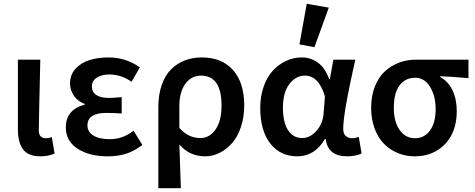

<svg xmlns="http://www.w3.org/2000/svg" viewBox="-20 -802 2472 1000"><path d="M190.9 12.2Q127.4 12.2 100.3 -23.7Q73.2 -59.6 73.2 -128.9V-491.2H189.9Q182.1 -163.1 182.1 -123Q182.1 -82 219.2 -82Q233.4 -82 250 -87.9L264.2 -2Q231.4 12.2 190.9 12.2Z M541.5 12.2Q445.3 12.2 384 -27.6Q322.8 -67.4 322.8 -138.2Q322.8 -231 420.9 -256.8V-261.2Q385.3 -273.4 365 -303.2Q344.7 -333 344.7 -367.2Q344.7 -412.6 373.3 -443.8Q401.9 -475.1 445.8 -489Q489.7 -502.9 544.9 -502.9Q635.3 -502.9 708.5 -451.2L665.5 -376Q610.4 -414.1 549.8 -414.1Q509.3 -414.1 483.9 -397.5Q458.5 -380.9 458.5 -352.1Q458.5 -323.2 481 -307.6Q503.4 -292 548.8 -292Q565.9 -292 613.8 -295.9V-210.9Q571.8 -213.9 533.7 -213.9Q435.5 -213.9 435.5 -148.9Q435.5 -115.2 466.1 -96.2Q496.6 -77.1 552.7 -77.1Q619.1 -77.1 675.8 -121.1L721.7 -46.9Q677.2 -13.7 635 -0.7Q592.8 12.2 541.5 12.2Z M804.7 178.2V-243.2Q804.7 -308.1 822 -358.6Q839.4 -409.2 870.4 -440.2Q901.4 -471.2 941.9 -487.1Q982.4 -502.9 1030.8 -502.9Q1135.7 -502.9 1193.8 -437Q1252 -371.1 1252 -252.9Q1252 -191.9 1234.9 -140.9Q1217.8 -89.8 1189 -56.9Q1160.2 -23.9 1124 -5.9Q1087.9 12.2 1048.8 12.2Q966.8 12.2 914.1 -49.8Q915.5 -12.2 918 61.8Q920.4 135.7 921.9 178.2ZM1023.9 -83Q1071.3 -83 1102.5 -127.4Q1133.8 -171.9 1133.8 -252Q1133.8 -408.2 1026.9 -408.2Q977.5 -408.2 945.8 -366Q914.1 -323.7 914.1 -249V-136.2Q960 -83 1023.9 -83Z M1528.3 12.2Q1439.9 12.2 1387.7 -54.7Q1335.4 -121.6 1335.4 -240.2Q1335.4 -300.8 1353.3 -351.1Q1371.1 -401.4 1401.1 -434.1Q1431.2 -466.8 1470 -484.9Q1508.8 -502.9 1551.3 -502.9Q1598.1 -502.9 1635.7 -475.8Q1673.3 -448.7 1694.3 -390.1H1698.2L1716.3 -491.2H1830.6Q1827.6 -477.5 1817.1 -429.7Q1806.6 -381.8 1802.2 -360.4Q1797.9 -338.9 1789.8 -297.4Q1781.7 -255.9 1777.8 -231.4Q1773.9 -207 1770.8 -178.2Q1767.6 -149.4 1767.6 -129.9Q1767.6 -106 1780.8 -94Q1793.9 -82 1815.4 -82Q1829.1 -82 1848.6 -88.9L1863.3 -2.9Q1832 12.2 1788.6 12.2Q1687.5 12.2 1676.3 -78.1H1672.4Q1619.6 12.2 1528.3 12.2ZM1554.2 -83Q1595.2 -83 1628.7 -121.1Q1662.1 -159.2 1665.5 -211.9L1672.4 -299.8Q1640.6 -408.2 1567.4 -408.2Q1521 -408.2 1487.3 -364.5Q1453.6 -320.8 1453.6 -241.2Q1453.6 -164.6 1480.2 -123.8Q1506.8 -83 1554.2 -83ZM1539.6 -570.8 1577.6 -782.2 1692.4 -762.2 1617.7 -556.2Z M2140.1 12.2Q2093.3 12.2 2052.2 -4.6Q2011.2 -21.5 1980.2 -52.7Q1949.2 -84 1931.2 -132.3Q1913.1 -180.7 1913.1 -240.2Q1913.1 -302.2 1932.4 -351.3Q1951.7 -400.4 1984.4 -430.2Q2017.1 -460 2058.1 -475.6Q2099.1 -491.2 2145 -491.2H2419.9V-395Q2319.3 -403.8 2272.9 -404.8V-400.9Q2314.5 -377.9 2336.7 -331.8Q2358.9 -285.6 2358.9 -223.1Q2358.9 -114.7 2297.6 -51.3Q2236.3 12.2 2140.1 12.2ZM2249 -233.9Q2249 -302.2 2220 -349.6Q2190.9 -397 2142.1 -397Q2091.3 -397 2061.3 -357.7Q2031.2 -318.4 2031.2 -240.2Q2031.2 -167.5 2061.5 -124.8Q2091.8 -82 2141.1 -82Q2190.4 -82 2219.7 -122.6Q2249 -163.1 2249 -233.9Z"/></svg>

Font: Toshiba Sans Medium
Style: Regular
Weight: 500
Designer: Paul D. Hunt
Foundry: Toshiba Corporation
Version: Version 2.020;PS 2.0;hotconv 1.0.86;makeotf.lib2.5.63406